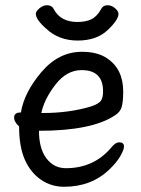

<svg xmlns="http://www.w3.org/2000/svg" viewBox="-20 -690 540 734"><path d="M225 24Q176 24 136.5 -3Q97 -30 75 -79.5Q53 -129 53 -207Q34 -223 34 -241Q34 -260 59 -260H60Q72 -336 138 -414Q204 -492 293 -492Q352 -492 388 -468Q451 -427 451 -340Q451 -305 446 -284Q441 -263 421 -250Q333 -190 129 -190Q129 -122 157.5 -84.5Q186 -47 232 -47Q340 -47 407 -128Q422 -146 436 -146Q454 -146 454 -130Q454 -118 440.5 -94Q427 -70 399 -43Q330 24 225 24ZM138 -258H145Q244 -258 328 -283Q357 -293 365.5 -304.5Q374 -316 374 -341Q374 -422 292 -422Q235 -422 192 -366.5Q149 -311 138 -258ZM277 -535Q205 -535 157 -580Q117 -615 117 -637Q117 -647 131 -658.5Q145 -670 160 -670Q178 -670 185 -656Q211 -606 276 -606Q308 -606 329.5 -616.5Q351 -627 367 -656Q374 -670 391 -670Q407 -670 420 -658.5Q433 -647 433 -637Q433 -614 391 -574.5Q349 -535 277 -535Z"/></svg>

Font: LXGW WenKai Mono TC
Style: Bold
Weight: 700
Designer: LXGW / Fontworks Inc.
Foundry: LXGW / Fontworks Inc.
Version: Version 1.330